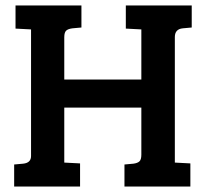

<svg xmlns="http://www.w3.org/2000/svg" viewBox="-20 -685 752 705"><path d="M499 -117V-290H216V-88L274 -85V0H32V-81L65 -84Q94 -87 94 -112V-577L37 -580V-665H279V-584L246 -581Q230 -579 223 -572.5Q216 -566 216 -548V-393H499V-577L442 -580V-665H684V-584L651 -581Q622 -578 622 -549V-88L679 -85V0H437V-81L470 -84Q485 -86 492 -92.5Q499 -99 499 -117Z"/></svg>

Font: Bree Serif
Style: Regular
Weight: 400
Designer: Veronika Burian, Jos Scaglione
Foundry: TypeTogether
Version: Version 1.002